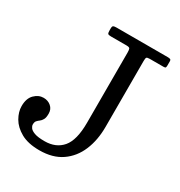

<svg xmlns="http://www.w3.org/2000/svg" viewBox="-178 -873 944 1007"><g transform="rotate(30 294.0 -370.0)"><path d="M10 -145C10 -121.7 16.8 -98.1 30.5 -74.2C44.2 -50.4 65.4 -30.4 94.2 -14.2C123.1 1.9 160.3 10 206 10C259.7 10 304.2 -2.2 339.8 -26.8C375.2 -51.2 401.8 -84.6 419.5 -126.8C437.2 -168.9 446 -216.7 446 -270V-669C446 -680 447.1 -687.1 449.2 -690.2C451.4 -693.4 457.8 -695 468.5 -695H551.5C558.2 -695 562.2 -696.2 563.8 -698.5C565.2 -700.8 566 -705.3 566 -712V-736C566 -742.7 564.1 -746.7 560.2 -748C556.4 -749.3 551.7 -750 546 -750H236C227 -750 220.6 -749.1 216.8 -747.2C212.9 -745.4 211 -739.7 211 -730V-720C211 -709.3 212.2 -702.5 214.5 -699.5C216.8 -696.5 223.2 -695 233.5 -695H327.5C338.8 -695 345.6 -692.9 347.8 -688.8C349.9 -684.6 351 -676.8 351 -665.5V-240C351 -170 338.2 -120 312.8 -90C287.2 -60 251.7 -45 206 -45C178.7 -45 158.1 -47.6 144.2 -52.8C130.4 -57.9 121.1 -64 116.2 -71C111.4 -78 109 -84.3 109 -90C109 -100.7 111.2 -108.4 115.8 -113.2C120.2 -118.1 125.3 -122.6 131 -126.8C136.7 -130.9 141.8 -136.9 146.2 -144.8C150.8 -152.6 153 -164.7 153 -181C153 -199 146.8 -213.3 134.2 -224C121.8 -234.7 106.7 -240 89 -240C69 -240 50.8 -231.9 34.5 -215.8C18.2 -199.6 10 -176 10 -145Z"/></g></svg>

Font: Besley*
Style: Regular
Weight: 400
Designer: Owen Earl
Foundry: indestructible type*
Version: Version 3.000; ttfautohint (v1.8.3)